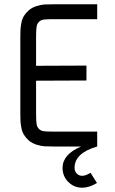

<svg xmlns="http://www.w3.org/2000/svg" viewBox="-20 -686 540 899"><path d="M148.9 -377.9 384.8 -378.9V-309.1L148.9 -308.1V-154.8Q148.9 -118.7 151.6 -103.5Q154.3 -88.4 166 -79.1Q174.3 -72.8 187.7 -71.3Q201.2 -69.8 231.9 -69.8H435.1V0Q329.1 30.3 329.1 100.1Q329.1 115.7 339.4 126.5Q349.6 137.2 365.2 137.2Q380.9 137.2 403.8 123L434.1 170.9Q397 192.9 365.2 192.9Q326.7 192.9 299.8 166Q272.9 139.2 272.9 100.1Q272.9 36.6 359.9 0H231.9Q203.1 0 188 -1Q172.9 -2 151.9 -8.3Q130.9 -14.6 115.2 -27.8Q101.1 -40.5 92.3 -54.7Q83.5 -68.8 80.1 -87.4Q76.7 -106 75.9 -118.4Q75.2 -130.9 75.2 -154.8V-511.2Q75.2 -535.2 75.9 -547.6Q76.7 -560.1 80.1 -578.9Q83.5 -597.7 92.3 -611.8Q101.1 -626 115.2 -638.2Q130.9 -651.4 151.9 -657.7Q172.9 -664.1 188 -665Q203.1 -666 231.9 -666H435.1V-596.2H231.9Q201.2 -596.2 187.7 -594.7Q174.3 -593.3 166 -586.9Q154.3 -577.6 151.6 -562.5Q148.9 -547.4 148.9 -511.2Z"/></svg>

Font: Gidolinya
Style: Regular
Weight: 400
Version: Version 1.0.3